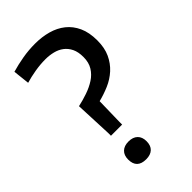

<svg xmlns="http://www.w3.org/2000/svg" viewBox="-230 -823 900 900"><g transform="rotate(-45 220.5 -373.0)"><path d="M138 -209 130 -396Q162 -403 194 -414Q226 -425 251.5 -441.5Q277 -458 292.5 -483Q308 -508 308 -544Q308 -578 297 -600.5Q286 -623 267.5 -637Q249 -651 224.5 -657Q200 -663 174 -663Q140 -663 104.5 -657Q69 -651 39 -642L30 -724Q68 -735 108.5 -742Q149 -749 192 -749Q237 -749 276.5 -738Q316 -727 345.5 -703.5Q375 -680 392 -643Q409 -606 409 -553Q409 -504 392.5 -468.5Q376 -433 348.5 -408Q321 -383 286 -368Q251 -353 215 -344L212 -209V-192H138ZM177 3Q116 3 116 -56Q116 -84 132 -99.5Q148 -115 177 -115Q206 -115 222 -99.5Q238 -84 238 -56Q238 -27 222 -12Q206 3 177 3Z"/></g></svg>

Font: Encode Sans Narrow
Style: Medium
Weight: 500
Designer: Pablo Impallari, Andres Torresi
Foundry: Pablo Impallari, Andres Torresi
Version: Version 1.000; ttfautohint (v1.00) -l 8 -r 50 -G 200 -x 14 -